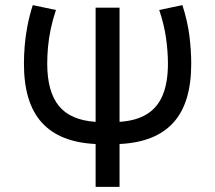

<svg xmlns="http://www.w3.org/2000/svg" viewBox="-20 -730 840 750"><path d="M353.5 0V-167.5Q213.5 -174 143.5 -251Q73.5 -328 73.5 -481Q73.5 -515 76.5 -551.5Q79.5 -588 87 -627.8Q94.5 -667.5 108 -710L198.5 -691Q185.5 -652 178 -615.8Q170.5 -579.5 167.5 -546Q164.5 -512.5 164.5 -481.5Q164.5 -372 210 -316.2Q255.5 -260.5 353.5 -254V-700H447V-254Q513 -258.5 554.8 -284.8Q596.5 -311 616.2 -360Q636 -409 636 -481Q636 -527.5 628.8 -580Q621.5 -632.5 602 -691L692.5 -710Q713 -646 720 -589Q727 -532 727 -481Q727 -327.5 657 -250.8Q587 -174 447 -167.5V0Z"/></svg>

Font: Geologica Roman Light
Style: Regular
Weight: 300
Designer: Sindre Bremnes, Frode Helland
Foundry: Monokrom Skriftforlag AS
Version: Version 1.010;gftools[0.9.28]